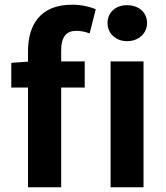

<svg xmlns="http://www.w3.org/2000/svg" viewBox="-20 -796 705 816"><path d="M28 -424H99V0H240V-424H340V-535H240V-581C240 -641 263 -665 305 -665C322 -665 343 -661 361 -654L387 -757C363 -767 327 -776 286 -776C151 -776 99 -690 99 -578V-534L28 -529ZM590 0V-535H450V0ZM520 -621C569 -621 605 -654 605 -698C605 -744 569 -774 520 -774C472 -774 437 -744 437 -698C437 -654 472 -621 520 -621Z"/></svg>

Font: Kinto Sans
Style: Bold
Weight: 700
Designer: Authors: Ryoko NISHIZUKA  (kana & ideographs); Paul D. Hunt (Latin, Greek & Cyrillic); Wenlong ZHANG  (bopomofo); Sandol
Foundry: Adobe Systems Incorporated, ookami Inc.
Version: Version 0.001